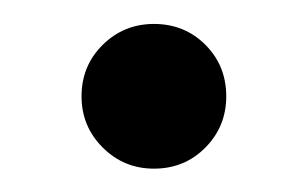

<svg xmlns="http://www.w3.org/2000/svg" viewBox="-20 -134 260 162"><path d="M109.9 8.3Q84.5 8.3 66.7 -9.5Q48.8 -27.3 48.8 -52.7Q48.8 -78.6 66.7 -96.2Q84.5 -113.8 109.9 -113.8Q135.7 -113.8 153.3 -96.2Q170.9 -78.6 170.9 -52.7Q170.9 -27.3 153.3 -9.5Q135.7 8.3 109.9 8.3Z"/></svg>

Font: Inter Display
Style: Regular
Weight: 400
Designer: Rasmus Andersson
Foundry: rsms
Version: Version 4.001;git-9221beed3